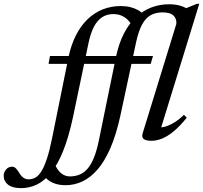

<svg xmlns="http://www.w3.org/2000/svg" viewBox="-204 -734 1075 1016"><path d="M53 -396 60.5 -437.5H605.5L593.5 -396ZM24.5 185.5 85 131.5Q97.5 164 118.5 181.8Q139.5 199.5 165.5 199.5Q192 199.5 215 190.8Q238 182 257.2 161Q276.5 140 291.8 103.5Q307 67 318.5 12L410.5 -436.5Q425 -504 451.2 -555.5Q477.5 -607 514 -641.8Q550.5 -676.5 595.5 -694Q640.5 -711.5 691.5 -711.5Q707.5 -711.5 722 -709.5Q736.5 -707.5 749.8 -703.8Q763 -700 775 -694Q787 -688 798 -680L758.5 -681.5L838.5 -714H850.5L649 -60Q674 -62 705.5 -78.5Q737 -95 769.5 -126.5L784 -111Q747.5 -65.5 714.8 -38.8Q682 -12 653.2 -0.5Q624.5 11 598 11Q568.5 11 556.5 1.8Q544.5 -7.5 551 -29L729 -607Q732 -633 715 -650.8Q698 -668.5 655 -668.5Q618.5 -668.5 591.5 -652.5Q564.5 -636.5 546.8 -602.2Q529 -568 517 -514L433.5 -124.5Q411 -21 380 50Q349 121 311.2 164Q273.5 207 231 226.5Q188.5 246 143.5 246Q112 246 87.5 237.8Q63 229.5 47 215.5Q31 201.5 24.5 185.5ZM182 -113Q159.5 -8 130.5 64Q101.5 136 66.5 179.5Q31.5 223 -8.2 242.2Q-48 261.5 -92 261.5Q-138.5 261.5 -161.5 243.2Q-184.5 225 -184.5 196.5Q-184.5 177.5 -171.8 162.8Q-159 148 -140 148Q-129 148 -119.8 157.2Q-110.5 166.5 -100 184Q-89.5 201 -77.8 208Q-66 215 -53 215Q-34 215 -17 205.8Q0 196.5 15 172.5Q30 148.5 44.2 105.8Q58.5 63 72 -4.5L158 -429.5Q172 -496.5 198 -547.5Q224 -598.5 260.2 -633Q296.5 -667.5 340.8 -684.8Q385 -702 435 -702Q463 -702 486 -696.2Q509 -690.5 527 -680.2Q545 -670 556 -656L497 -594Q487 -614 472.5 -628.5Q458 -643 439.2 -651.2Q420.5 -659.5 395.5 -659.5Q363 -659.5 337.8 -643.8Q312.5 -628 294.2 -594.5Q276 -561 264.5 -507Z"/></svg>

Font: Newsreader 24pt Medium
Style: Italic
Weight: 500
Italic angle: -17°
Designer: Hugues Gentile
Foundry: Production Type
Version: Version 1.003